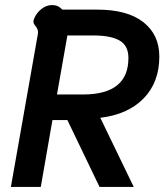

<svg xmlns="http://www.w3.org/2000/svg" viewBox="-20 -738 649 758"><path d="M129 -601Q130 -605 130 -611Q130 -623 121 -634Q112 -645 112 -652Q112 -658 115 -665Q124 -687 143.5 -702.5Q163 -718 186 -718Q210 -718 226 -700H364Q483 -700 546 -650.5Q609 -601 609 -515Q609 -413 547 -349.5Q485 -286 376 -273L508 0H373L246 -264H187L141 0H23ZM308 -365Q487 -365 487 -509Q487 -558 452 -578Q417 -598 349 -598H246L205 -365Z"/></svg>

Font: Niramit SemiBold
Style: Italic
Weight: 600
Italic angle: -10°
Designer: Katatrad Aksorn Co.,Ltd.
Foundry: Cadson Demak Co.,Ltd.
Version: Version 1.001; ttfautohint (v1.6)